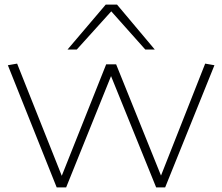

<svg xmlns="http://www.w3.org/2000/svg" viewBox="-20 -810 961 830"><path d="M225 0 14 -528 54 -535 247 -50 439 -532H482L676 -51L867 -535L907 -528L694 0H655L460 -481L266 0ZM272 -596 437 -790H486L649 -596H608L461 -761L312 -596Z"/></svg>

Font: Georama Expanded ExtraLight
Style: Regular
Weight: 250
Width: 7
Designer: Jean-Baptiste Levee
Foundry: Production Type
Version: Version 1.001